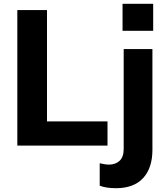

<svg xmlns="http://www.w3.org/2000/svg" viewBox="-20 -765 883 1009"><path d="M71 0V-712H227V-127H545V0ZM553 100Q587 100 608.5 80Q630 60 630 18V-507H781V22Q781 118 732 171Q683 224 590 224Q538 224 504 211V93Q533 100 553 100ZM624 -745H785V-603H624Z"/></svg>

Font: Muli ExtraBold
Style: Regular
Weight: 800
Designer: Vernon Adams
Foundry: Vernon Adams
Version: Version 2.000